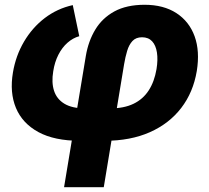

<svg xmlns="http://www.w3.org/2000/svg" viewBox="-20 -572 868 796"><path d="M245.6 204.1 335.9 -340.3Q346.2 -401.4 375 -449.2Q403.8 -497.1 454.3 -524.7Q504.9 -552.2 579.6 -552.2Q658.2 -552.2 711.4 -517.6Q764.6 -482.9 786.9 -421.4Q809.1 -359.9 795.9 -277.8Q781.2 -189.5 731.4 -124.5Q681.6 -59.6 601.3 -23.9Q521 11.7 414.1 11.7H311.5Q205.6 11.7 139.2 -24.4Q72.8 -60.5 46.1 -124.5Q19.5 -188.5 33.7 -272Q45.4 -341.3 79.6 -399.4Q113.8 -457.5 165.5 -497.1Q217.3 -536.6 281.7 -550.8L308.6 -421.9Q282.2 -414.6 259.8 -394.8Q237.3 -375 221.9 -344.7Q206.5 -314.5 200.7 -276.4Q192.9 -230 204.1 -195.6Q215.3 -161.1 247.3 -141.8Q279.3 -122.6 334 -122.6H436.5Q493.7 -122.6 533.2 -141.6Q572.8 -160.6 596.4 -197Q620.1 -233.4 628.9 -285.6Q635.3 -324.7 630.6 -354.5Q626 -384.3 610.6 -400.9Q595.2 -417.5 568.8 -417.5Q543.5 -417.5 529.1 -401.9Q514.6 -386.2 507.1 -360.8Q499.5 -335.4 494.6 -306.2L410.2 204.1Z"/></svg>

Font: Inter 17pt ExtraBold
Style: Italic
Weight: 800
Italic angle: -9.3988°
Version: Version 4.001;git-66647c0bb